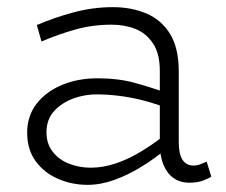

<svg xmlns="http://www.w3.org/2000/svg" viewBox="-20 -504 631 537"><path d="M510 7Q484 7 465.5 -6Q447 -19 437 -43.5Q427 -68 427 -103V-306Q427 -354 408 -382.5Q389 -411 359 -423Q329 -435 292 -435Q239 -435 191 -421.5Q143 -408 96 -388L83 -434Q132 -455 186 -469.5Q240 -484 296 -484Q348 -484 390 -466Q432 -448 456 -408.5Q480 -369 480 -304V-106Q480 -73 490.5 -57Q501 -41 521 -41Q532 -41 541.5 -45Q551 -49 558 -52L571 -10Q562 -4 546.5 1.5Q531 7 510 7ZM225 13Q181 13 142 -4Q103 -21 79.5 -53.5Q56 -86 56 -133Q56 -180 82.5 -214Q109 -248 153.5 -266.5Q198 -285 253 -285Q310 -285 356 -272.5Q402 -260 452 -242V-200Q397 -221 350.5 -230Q304 -239 259 -240Q220 -241 186.5 -229Q153 -217 131.5 -193.5Q110 -170 110 -134Q110 -102 127.5 -79.5Q145 -57 173.5 -46Q202 -35 234 -35Q268 -35 304 -47Q340 -59 377.5 -82Q415 -105 452 -135L451 -92Q415 -62 377 -38.5Q339 -15 300.5 -1Q262 13 225 13Z"/></svg>

Font: BioRhyme Light
Style: Regular
Weight: 300
Designer: Aoife Mooney
Foundry: Aoife Mooney Type
Version: Version 1.600;gftools[0.9.33]